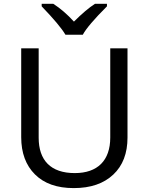

<svg xmlns="http://www.w3.org/2000/svg" viewBox="-20 -964 771 994"><path d="M195.8 -931.2C258.3 -866.2 299.3 -817.4 318.8 -784.2H408.7C425.3 -815.4 466.8 -864.3 533.7 -931.2V-944.3H471.7C439.9 -923.8 403.8 -893.1 362.8 -852.1C328.6 -889.6 293 -920.4 255.9 -944.3H195.8ZM550.8 -713.9V-252C550.8 -132.8 484.9 -67.9 367.2 -67.9C242.2 -67.9 180.2 -134.3 180.2 -251V-713.9H89.8V-253.9C89.8 -172.4 113.8 -107.9 161.1 -61C208.5 -13.7 275.4 9.8 361.8 9.8C449.2 9.8 517.1 -13.7 566.4 -60.1C615.7 -106.4 640.1 -170.4 640.1 -252V-713.9Z"/></svg>

Font: Noto Reveo Sans
Style: Regular
Weight: 400
Designer: Monotype Design team
Foundry: Monotype Imaging Inc.
Version: Version 1.04